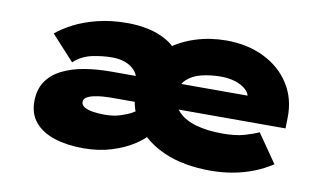

<svg xmlns="http://www.w3.org/2000/svg" viewBox="-62 -676 1399 815"><g transform="rotate(10 637.5 -268.0)"><path d="M335 10Q264 10 210 -7.5Q156 -25 126 -60.5Q96 -96 96 -149Q96 -201 119.5 -236Q143 -271 185 -292Q227 -313 280.5 -322Q334 -331 393 -331H991L986 -301V-319Q984 -341 966.5 -357Q949 -373 921 -382Q893 -391 859 -391Q815 -391 775.5 -381.5Q736 -372 711.5 -348.5Q687 -325 687 -284Q687 -239 715.5 -210Q744 -181 793 -167.5Q842 -154 906 -154Q962 -154 1000 -165Q1038 -176 1061 -187L1146 -64Q1110 -40 1068 -23.5Q1026 -7 979.5 1.5Q933 10 883 10Q766 10 683 -26.5Q600 -63 556 -126Q512 -189 512 -268Q512 -332 539.5 -383.5Q567 -435 614.5 -471Q662 -507 724 -526.5Q786 -546 855 -546Q946 -546 1017.5 -511Q1089 -476 1129 -413Q1169 -350 1167 -268L1166 -222H410Q397 -222 378 -220.5Q359 -219 340.5 -215Q322 -211 310 -203.5Q298 -196 298 -184Q298 -170 312 -161.5Q326 -153 349 -149.5Q372 -146 399 -146Q436 -146 465 -155Q494 -164 514 -175Q534 -186 543 -195L603 -94Q586 -73 548 -48.5Q510 -24 455.5 -7Q401 10 335 10ZM507 -242V-299Q507 -324 497 -341Q487 -358 471 -369Q455 -380 434 -385.5Q413 -391 391 -391Q347 -391 303 -381.5Q259 -372 225 -341L127 -448Q155 -472 198.5 -494.5Q242 -517 300 -531.5Q358 -546 429 -546Q475 -546 519.5 -536.5Q564 -527 601 -505Q638 -483 660.5 -446Q683 -409 683 -352V-242Z"/></g></svg>

Font: Lexend Tera Black
Style: Regular
Weight: 900
Version: Version 1.007